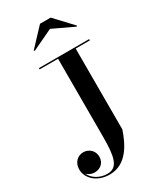

<svg xmlns="http://www.w3.org/2000/svg" viewBox="-248 -1063 981 1174"><g transform="rotate(-30 242.5 -476.0)"><path d="M287.5 -924 436 -854 440.5 -859 325.5 -981.5H250.5L135.5 -859L140 -854ZM109 -750V-741H239V-190C239 -50.5 224.5 19.5 150 19.5C96 19.5 50.5 -9 31.5 -49C45.5 -35 66.5 -26.5 86 -26.5C124 -26.5 158.5 -50.5 158.5 -96C158.5 -144.5 119.5 -169 86 -169C46.5 -169 12.5 -139 12.5 -89.5C12.5 -27 70.5 30.5 160 30.5C282.5 30.5 335 -87 363.5 -170V-741H463.5V-750Z"/></g></svg>

Font: Bodoni* 24pt Medium
Style: Regular
Weight: 500
Version: Version 2.3